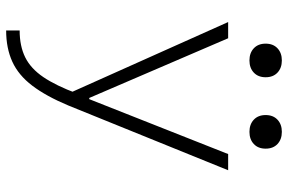

<svg xmlns="http://www.w3.org/2000/svg" viewBox="-180 -560 959 640"><g transform="rotate(90 300.0 -239.5)"><path d="M81 175Q133 175 170.5 156.5Q208 138 236.5 96Q265 54 291 -16L292 14L53 -520H107L306 -57H310L493 -520H547L331 13Q300 87 265 133Q230 179 185 199.5Q140 220 81 220ZM181 -591Q156 -591 140.5 -605.5Q125 -620 125 -645Q125 -670 140.5 -684.5Q156 -699 181 -699Q206 -699 221.5 -684.5Q237 -670 237 -645Q237 -620 221.5 -605.5Q206 -591 181 -591ZM419 -591Q394 -591 378.5 -605.5Q363 -620 363 -645Q363 -670 378.5 -684.5Q394 -699 419 -699Q444 -699 459.5 -684.5Q475 -670 475 -645Q475 -620 459.5 -605.5Q444 -591 419 -591Z"/></g></svg>

Font: M PLUS Code Latin Expanded Light
Style: Regular
Weight: 300
Width: 7
Designer: Coji Morishita
Foundry: UNDERFOREST DESIGN
Version: Version 1.002; ttfautohint (v1.8.3)